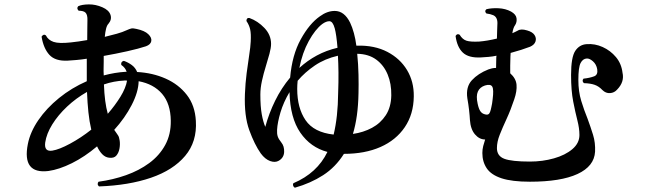

<svg xmlns="http://www.w3.org/2000/svg" viewBox="-20 -824 3040 896"><path d="M442 46Q436 41 436 34.5Q436 28 440 24Q507 15 568 -6.5Q629 -28 676.5 -63Q724 -98 751 -147.5Q778 -197 777 -261Q776 -340 736.5 -386Q697 -432 627 -445Q626 -395 594.5 -334Q563 -273 513 -218Q518 -211 522.5 -204.5Q527 -198 531 -192Q536 -185 538.5 -167.5Q541 -150 537.5 -130.5Q534 -111 523 -98Q512 -85 489 -88Q471 -90 457 -104.5Q443 -119 433 -141Q375 -92 315.5 -62.5Q256 -33 206 -26Q82 -11 110 -152Q121 -208 159 -263.5Q197 -319 255.5 -366.5Q314 -414 385 -445V-550Q360 -546 336.5 -544Q313 -542 296 -541Q238 -538 210.5 -568Q183 -598 174 -653Q183 -667 194 -659Q205 -637 230 -628.5Q255 -620 310 -626Q327 -628 346.5 -630.5Q366 -633 387 -637Q387 -667 387.5 -691.5Q388 -716 388 -729Q389 -755 379 -765Q374 -770 365.5 -772Q357 -774 347 -774Q336 -785 345 -795Q362 -803 394 -803.5Q426 -804 458 -790Q488 -777 495.5 -755Q503 -733 486 -713Q479 -706 475 -690Q471 -674 469 -652Q498 -659 525 -666.5Q552 -674 571 -683Q584 -689 592.5 -691Q601 -693 617 -689Q655 -681 672 -664.5Q689 -648 686 -632Q683 -616 661 -608Q628 -597 574.5 -585Q521 -573 464 -563Q464 -556 464 -549.5Q464 -543 464 -536Q464 -521 463.5 -506Q463 -491 464 -476V-472Q516 -486 567 -489H571Q565 -508 546 -521Q543 -537 558 -540Q578 -533 595 -520.5Q612 -508 620 -488Q693 -484 753.5 -457Q814 -430 852 -381Q890 -332 894 -260Q900 -163 844 -96.5Q788 -30 684.5 5.5Q581 41 442 46ZM224 -121Q256 -126 307 -153.5Q358 -181 406 -219Q397 -257 392.5 -300.5Q388 -344 386 -395Q335 -366 293 -326.5Q251 -287 224 -243.5Q197 -200 191 -159Q185 -115 224 -121ZM483 -293Q517 -332 542 -372.5Q567 -413 573 -448Q572 -448 569 -448Q562 -449 559 -448Q536 -447 512 -442.5Q488 -438 465 -430Q468 -346 483 -293Z M1356 52Q1350 49 1348 42.5Q1346 36 1349 31Q1460 -16 1508 -115Q1429 -136 1381.5 -205Q1334 -274 1331 -394Q1303 -347 1289 -300Q1275 -253 1273 -218Q1272 -200 1276 -187.5Q1280 -175 1293 -159Q1307 -142 1306 -115Q1305 -88 1281 -74Q1264 -64 1240.5 -72.5Q1217 -81 1197 -108Q1168 -149 1143.5 -216Q1119 -283 1123 -386Q1125 -436 1131 -482.5Q1137 -529 1143 -567.5Q1149 -606 1150 -630Q1152 -666 1147.5 -686.5Q1143 -707 1130 -726Q1130 -742 1144 -740Q1183 -726 1214 -693.5Q1245 -661 1245 -619Q1245 -601 1237.5 -573Q1230 -545 1220 -513Q1210 -481 1202.5 -447Q1195 -413 1195 -383Q1195 -327 1201.5 -291Q1208 -255 1218 -232Q1235 -295 1264 -354Q1293 -413 1334 -462Q1343 -567 1383.5 -640.5Q1424 -714 1473 -748Q1507 -773 1542 -773Q1587 -773 1614 -718Q1624 -697 1631.5 -669.5Q1639 -642 1643 -611H1647Q1728 -613 1787.5 -582Q1847 -551 1879.5 -497Q1912 -443 1911 -374Q1910 -291 1869 -230.5Q1828 -170 1755.5 -138Q1683 -106 1585 -106Q1546 -44 1488 -6.5Q1430 31 1356 52ZM1537 -196Q1557 -279 1558 -390Q1560 -442 1559.5 -485.5Q1559 -529 1557 -564Q1496 -550 1449.5 -518.5Q1403 -487 1369 -447Q1368 -437 1367.5 -427.5Q1367 -418 1367 -409Q1367 -320 1406 -263Q1445 -206 1537 -196ZM1627 -199Q1676 -206 1716 -227.5Q1756 -249 1780.5 -286.5Q1805 -324 1806 -379Q1807 -433 1789 -476.5Q1771 -520 1735.5 -546Q1700 -572 1647 -573Q1652 -524 1653 -475.5Q1654 -427 1653 -389Q1652 -333 1645.5 -286Q1639 -239 1627 -199ZM1377 -507Q1414 -541 1458.5 -565Q1503 -589 1555 -601Q1550 -663 1542 -692Q1533 -725 1517 -725Q1502 -725 1484 -712Q1451 -687 1421 -632.5Q1391 -578 1377 -507Z M2453 24Q2369 24 2320.5 8Q2272 -8 2251.5 -38.5Q2231 -69 2231 -110Q2231 -127 2235 -142.5Q2239 -158 2244 -173Q2217 -173 2196.5 -197Q2176 -221 2173 -264Q2172 -284 2169 -310.5Q2166 -337 2161 -365Q2153 -418 2182 -449.5Q2211 -481 2259 -500Q2267 -503 2276 -505Q2285 -507 2295 -507L2296 -556L2297 -564Q2278 -560 2259.5 -558.5Q2241 -557 2224 -556Q2167 -553 2140 -578.5Q2113 -604 2106 -656Q2113 -669 2125 -662Q2138 -640 2157 -634Q2176 -628 2216 -630Q2253 -633 2299 -644Q2300 -664 2300 -681Q2300 -698 2301 -708Q2304 -743 2282 -753Q2275 -756 2267 -758Q2259 -760 2250 -761Q2239 -772 2250 -781Q2274 -787 2306.5 -785.5Q2339 -784 2365 -770Q2388 -757 2390.5 -739Q2393 -721 2384 -707Q2380 -702 2376.5 -692.5Q2373 -683 2371 -669Q2378 -672 2384 -675Q2390 -678 2396 -681Q2411 -691 2440 -682Q2465 -675 2474.5 -660.5Q2484 -646 2479 -630.5Q2474 -615 2454 -606Q2436 -599 2412.5 -591.5Q2389 -584 2363 -577L2362 -560Q2361 -538 2361 -518.5Q2361 -499 2361 -482Q2388 -458 2390.5 -428.5Q2393 -399 2380 -361Q2363 -310 2344 -269Q2325 -228 2312 -195Q2299 -162 2299 -133Q2299 -96 2333.5 -83Q2368 -70 2453 -70Q2512 -70 2565 -85Q2618 -100 2651 -128Q2684 -156 2684 -194Q2684 -225 2674.5 -262Q2665 -299 2655 -350Q2645 -401 2645 -474Q2645 -557 2664.5 -586.5Q2684 -616 2718 -618Q2756 -621 2792.5 -604.5Q2829 -588 2854.5 -557.5Q2880 -527 2885 -485Q2895 -442 2860 -406Q2847 -391 2827 -389.5Q2807 -388 2791 -404Q2775 -421 2755.5 -428Q2736 -435 2705 -436Q2694 -446 2703 -457Q2732 -460 2753 -468Q2771 -475 2767 -501Q2763 -524 2747 -538Q2731 -552 2718 -551Q2700 -550 2689.5 -530Q2679 -510 2679 -451Q2679 -397 2692.5 -353Q2706 -309 2722 -270Q2736 -232 2747.5 -195Q2759 -158 2757 -116Q2753 -48 2675 -12Q2597 24 2453 24ZM2245 -290Q2256 -287 2262 -293Q2268 -299 2273 -324Q2275 -332 2276.5 -341.5Q2278 -351 2279 -361Q2285 -407 2277 -420Q2269 -433 2243 -425Q2219 -417 2210 -396.5Q2201 -376 2209 -340Q2214 -316 2222 -304.5Q2230 -293 2245 -290Z"/></svg>

Font: Zen Old Mincho Black
Style: Regular
Weight: 900
Designer: Yoshimichi Ohira
Foundry: Positype
Version: Version 1.001